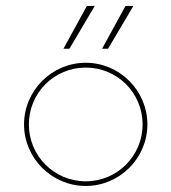

<svg xmlns="http://www.w3.org/2000/svg" viewBox="-20 -615 574 643"><path d="M192.4 -451.7H212.4L297.4 -595.2H271ZM321.8 -451.7H341.8L426.8 -595.2H400.4ZM267.1 7.8C380.4 7.8 473.6 -85 473.6 -198.2C473.6 -312 380.4 -404.8 267.1 -404.8C153.8 -404.8 60.5 -312 60.5 -198.2C60.5 -85 153.8 7.8 267.1 7.8ZM267.1 -7.8C161.6 -7.8 76.7 -92.8 76.7 -198.2C76.7 -304.2 161.6 -388.7 267.1 -388.7C372.6 -388.7 457.5 -304.2 457.5 -198.2C457.5 -92.8 372.6 -7.8 267.1 -7.8Z"/></svg>

Font: Now Thin
Style: Regular
Weight: 100
Designer: Alfredo Marco Pradil
Foundry: Alfredo Marco Pradil
Version: Version 1.200;hotconv 1.0.109;makeotfexe 2.5.65596